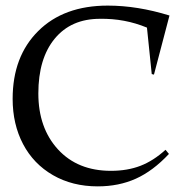

<svg xmlns="http://www.w3.org/2000/svg" viewBox="-20 -642 666 682"><path d="M335 -575.2Q232.4 -575.2 174.3 -504.6Q116.2 -434.1 116.2 -310.1Q116.2 -187.5 186 -111.3Q255.9 -35.2 374 -35.2Q432.6 -35.2 478.8 -53Q524.9 -70.8 567.9 -109.9L580.1 -95.2Q523.4 -34.7 462.6 -7.3Q401.9 20 327.1 20Q237.3 20 168.2 -19.8Q99.1 -59.6 62 -130.1Q24.9 -200.7 24.9 -291Q24.9 -441.4 115.7 -531.7Q206.5 -622.1 362.8 -622.1Q468.3 -622.1 582 -586.9L526.9 -377L519 -378.9L502 -543.9Q422.9 -576.7 335 -575.2Z"/></svg>

Font: Halibut
Style: Regular
Weight: 400
Designer: Matteo Maggi
Foundry: Collletttivo
Version: Version 3.080 | FøM Fix